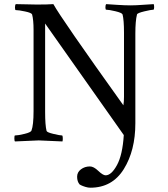

<svg xmlns="http://www.w3.org/2000/svg" viewBox="-20 -666 796 908"><path d="M620.1 -83Q620.1 45.9 565.4 133.8Q510.7 221.7 407.2 221.7Q396.5 221.7 383.8 217.8Q371.1 213.9 363.3 210L356.4 206.1Q344.7 192.4 344.7 169.9Q344.7 148.4 362.8 134.8Q380.9 121.1 405.3 121.1Q422.9 121.1 444.8 142.1Q466.8 163.1 479.5 163.1Q506.8 163.1 533.2 114.7Q559.6 66.4 565.4 -27.3L193.4 -554.7V-137.7Q193.4 -73.2 200.2 -46.9Q202.1 -40 232.9 -32.7Q263.7 -25.4 273.4 -25.4Q276.4 -25.4 276.9 -13.7Q277.3 -2 275.4 2.9Q177.7 -2 163.1 -2L50.8 2.9Q47.9 0 47.9 -11.7Q47.9 -25.4 50.8 -25.4Q64.5 -25.4 95.2 -32.7Q126 -40 128.9 -48.8Q138.7 -74.2 138.7 -140.6V-524.4Q138.7 -572.3 131.8 -597.7Q128.9 -605.5 98.6 -611.8Q68.4 -618.2 54.7 -618.2Q50.8 -618.2 50.8 -630.4Q50.8 -642.6 54.7 -646.5Q130.9 -644.5 154.3 -644.5Q205.1 -644.5 232.4 -646.5Q268.6 -580.1 563.5 -168Q566.4 -184.6 566.4 -208V-511.7Q566.4 -571.3 559.6 -597.7Q556.6 -605.5 525.9 -612.8Q495.1 -620.1 482.4 -620.1Q478.5 -620.1 478.5 -631.3Q478.5 -642.6 482.4 -646.5Q495.1 -645.5 533.2 -643.1Q571.3 -640.6 597.7 -640.6Q623 -640.6 661.6 -643.6Q700.2 -646.5 707 -646.5Q709 -640.6 709 -631.8Q709 -620.1 705.1 -620.1Q695.3 -620.1 662.6 -612.3Q629.9 -604.5 627.9 -597.7Q620.1 -567.4 620.1 -506.8Z"/></svg>

Font: Crimson Text
Style: Roman
Weight: 400
Version: Version 0.13